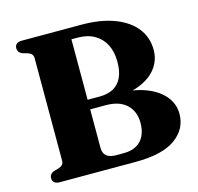

<svg xmlns="http://www.w3.org/2000/svg" viewBox="-102 -808 945 917"><g transform="rotate(-15 370.0 -350.0)"><path d="M720 -168Q720 -93 655.5 -46.5Q591 0 459 0H84Q65.5 0 56.8 -7.8Q48 -15.5 48 -28Q48 -50.5 71.5 -59L95 -65.5Q108 -70 114.2 -77.2Q120.5 -84.5 120.5 -96.5V-604Q120.5 -615.5 114.2 -622.8Q108 -630 95 -634.5L71.5 -641Q48 -649.5 48 -672Q48 -685 56.8 -692.5Q65.5 -700 84 -700H377Q472.5 -700 540.2 -674.2Q608 -648.5 644 -602.5Q680 -556.5 680 -495Q680 -445 650.8 -405.8Q621.5 -366.5 565.2 -344Q509 -321.5 427 -321.5L452.5 -339.5Q533 -339.5 593 -318Q653 -296.5 686.5 -257.5Q720 -218.5 720 -168ZM391.5 -298.5H261V-346H373Q414 -346 441.8 -361.5Q469.5 -377 483.8 -407.8Q498 -438.5 498 -484.5Q498 -534 479.8 -569.8Q461.5 -605.5 427 -625.2Q392.5 -645 343.5 -645H313.5V-108.5Q313.5 -81 329.5 -68Q345.5 -55 376 -55H415.5Q452 -55 477.2 -69.2Q502.5 -83.5 515.8 -110.2Q529 -137 529 -174Q529 -231.5 493.2 -265Q457.5 -298.5 391.5 -298.5Z"/></g></svg>

Font: Fraunces
Style: Bold
Weight: 700
Version: Version 1.000;[b76b70a41]